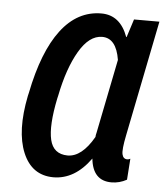

<svg xmlns="http://www.w3.org/2000/svg" viewBox="-45 -578 544 629"><g transform="rotate(5 227.5 -264.0)"><path d="M193.4 -64.9Q240.2 -64.9 279.3 -133.3Q279.3 -138.7 281.7 -147.5L330.6 -391.1Q319.3 -461.9 272.9 -461.9Q230.5 -461.9 197.3 -405.3Q164.1 -348.6 146 -257.8L143.6 -247.6Q125 -157.2 135.7 -111.3Q146.5 -65.4 193.4 -64.9ZM263.7 -538.1Q325.7 -538.1 351.1 -468.3H352.5L371.6 -527.8H455.1L378.9 -147.5Q369.1 -99.6 372.6 -84.5Q376 -69.3 389.6 -69.3Q394.5 -69.3 399.4 -72.3L394.5 -2.9Q370.6 10.3 344.2 10.3Q282.7 10.3 275.4 -62Q223.6 10.3 152.8 10.3Q82 9.8 52.7 -60.5Q23.4 -130.9 46.9 -247.6L49.3 -257.8Q76.7 -395.5 130.9 -466.8Q185.1 -538.1 263.7 -538.1Z"/></g></svg>

Font: RobotoCondensed-Italic
Style: Italic
Weight: 400
Designer: Google
Version: Version 1.200311; 2013